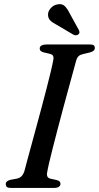

<svg xmlns="http://www.w3.org/2000/svg" viewBox="-20 -917 483 937"><path d="M211 -80.3Q207.2 -64.3 211.2 -55.7Q215.2 -47.1 228.3 -44.5L255.7 -38.5Q266 -35.9 270.6 -31.5Q275.1 -27 275.1 -19.6Q275.1 -10.7 267 -5.4Q258.9 0 245.7 0H32.9Q18.4 0 13.3 -4.9Q8.1 -9.8 8.1 -17.8Q7.8 -26 13.9 -31.5Q19.9 -36.9 30.3 -39.3L60.3 -44.8Q75.7 -47.9 84.6 -56.5Q93.5 -65.1 99.1 -82.1Q104.1 -101.1 113 -134.5Q122 -167.9 133.7 -210.6Q145.4 -253.3 158.2 -300.7Q171.1 -348 183.8 -395.7Q196.6 -443.4 207.7 -486.8Q218.8 -530.2 227.2 -564.9Q235.6 -599.6 239.4 -620.6Q242.8 -635.3 239.4 -643.4Q236 -651.5 222.2 -654.6L193.6 -661.2Q182.7 -664.3 178.2 -668.7Q173.8 -673.2 173.8 -680.4Q173.8 -689.8 182.5 -694.9Q191.3 -700 208.3 -700H418.6Q432.8 -700 437.8 -695.5Q442.8 -691.1 442.8 -683.4Q442.8 -674.8 436.7 -669.5Q430.6 -664.3 418.5 -661L386.7 -653.4Q372 -650.3 364.2 -643.5Q356.4 -636.7 351.8 -621.6Q345.7 -599.3 335.7 -562.7Q325.7 -526.2 313.3 -480.7Q300.8 -435.2 287.5 -385.6Q274.2 -336.1 261.6 -287.9Q249 -239.7 238.3 -197.8Q227.6 -155.9 220.4 -125.1Q213.2 -94.2 211 -80.3ZM320 -851.9 365.3 -769.5Q367.4 -764.5 367.8 -759.3Q368.1 -754 362.7 -749.3Q358 -745.3 351.5 -744.9Q345 -744.5 340 -746.8L256.9 -795.8Q236.3 -806 225.1 -817.5Q213.9 -829 214.4 -847.3Q214.7 -862.2 227.3 -876.8Q239.8 -891.3 259.3 -895.5Q282.1 -900.4 295.4 -887.8Q308.7 -875.2 320 -851.9Z"/></svg>

Font: Fraunces
Style: Italic
Weight: 900
Italic angle: -16°
Version: Version 1.000;[0bf87f6ff]